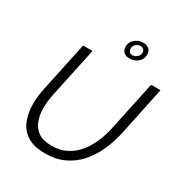

<svg xmlns="http://www.w3.org/2000/svg" viewBox="-209 -1066 1150 1220"><g transform="rotate(30 366.5 -456.0)"><path d="M298 5Q215 5 166 -26.5Q117 -58 96 -111.5Q75 -165 75 -230Q75 -260 78.5 -290.5Q82 -321 89 -352L165 -710H234L158 -352Q145 -293 145 -241Q145 -190 160.5 -148.5Q176 -107 211.5 -82.5Q247 -58 309 -58Q372 -58 419.5 -83.5Q467 -109 500.5 -151.5Q534 -194 555.5 -246Q577 -298 588 -352L664 -710H733L658 -352Q642 -280 613 -215.5Q584 -151 540 -101.5Q496 -52 436 -23.5Q376 5 298 5ZM402 -839Q402 -873 428 -895Q454 -917 489 -917Q516 -917 531.5 -902.5Q547 -888 547 -864Q547 -830 522 -808Q497 -786 460 -786Q433 -786 417.5 -800.5Q402 -815 402 -839ZM483 -890Q465 -890 450.5 -877Q436 -864 436 -844Q436 -831 444 -822Q452 -813 467 -813Q483 -813 499 -826Q515 -839 515 -859Q515 -873 506 -881.5Q497 -890 483 -890Z"/></g></svg>

Font: Raleway
Style: Italic
Weight: 400
Italic angle: -12°
Designer: Matt McInerney, Pablo Impallari, Rodrigo Fuenzalida
Foundry: Matt McInerney, Pablo Impallari, Rodrigo Fuenzalida
Version: Version 4.026